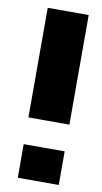

<svg xmlns="http://www.w3.org/2000/svg" viewBox="-83 -751 421 791"><g transform="rotate(10 127.5 -355.5)"><path d="M50.8 -252.4V-710.9H222.2V-252.4ZM50.8 0V-140.6H222.2V0Z"/></g></svg>

Font: Roboto Slab Black
Style: Regular
Weight: 900
Designer: Google
Version: Version 2.000; ttfautohint (v1.8.1.43-b0c9)